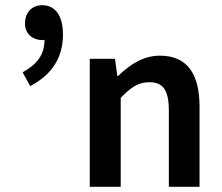

<svg xmlns="http://www.w3.org/2000/svg" viewBox="-20 -718 854 738"><path d="M325 0H444V-342C483 -382 511 -402 554 -402C606 -402 629 -373 629 -293V0H747V-308C747 -432 701 -504 595 -504C528 -504 478 -468 434 -426H431L422 -492H325ZM96 -387C180 -431 222 -497 222 -585C222 -656 194 -698 142 -698C103 -698 76 -671 76 -627C76 -588 106 -564 142 -564C145 -564 148 -564 151 -565C151 -508 123 -471 67 -440Z"/></svg>

Font: Source Sans Pro Semibold
Style: Regular
Weight: 600
Designer: Paul D. Hunt
Foundry: Adobe Systems Incorporated
Version: Version 3.006;hotconv 1.0.111;makeotfexe 2.5.65597